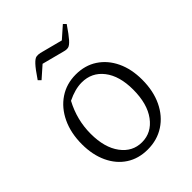

<svg xmlns="http://www.w3.org/2000/svg" viewBox="-206 -806 917 917"><g transform="rotate(-45 253.0 -347.5)"><path d="M247 8Q185 8 139 -22Q93 -52 67.5 -106.5Q42 -161 42 -232Q42 -308 69.5 -366Q97 -424 145.5 -456.5Q194 -489 257 -489Q319 -489 365.5 -458.5Q412 -428 438 -373.5Q464 -319 464 -247Q464 -171 436.5 -113.5Q409 -56 360 -24Q311 8 247 8ZM252 -36Q317 -36 358.5 -92Q400 -148 400 -244Q400 -336 359 -389Q318 -442 250 -442Q205 -442 152 -416Q107 -332 107 -238Q107 -145 147.5 -90.5Q188 -36 252 -36ZM122 -585 109 -598Q140 -644 157 -662Q174 -680 185 -682Q196 -684 210 -681L325 -651L384 -703L397 -690Q367 -646 350 -627Q333 -608 321.5 -605.5Q310 -603 296 -607L181 -637Z"/></g></svg>

Font: Piazzolla Light
Style: Regular
Weight: 300
Designer: Juan Pablo del Peral
Foundry: Huerta Tipografica
Version: Version 1.330